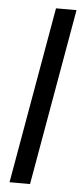

<svg xmlns="http://www.w3.org/2000/svg" viewBox="-53 -753 333 783"><g transform="rotate(5 114.0 -361.5)"><path d="M17 0 144 -723H228L101 0Z"/></g></svg>

Font: Archivo SemiCondensed
Style: Italic
Weight: 400
Width: 4
Italic angle: -10°
Designer: Hector Gatti
Foundry: Omnibus-Type
Version: Version 2.001